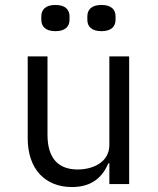

<svg xmlns="http://www.w3.org/2000/svg" viewBox="-20 -744 640 776"><path d="M422 0H502V-516H422V-158C422 -90 358 -59 294 -59C215 -59 172 -105 172 -199V-516H92V-185C92 -60 163 12 271 12C356 12 396 -33 418 -84H422ZM204 -618C245 -618 261 -638 261 -664V-678C261 -704 245 -724 204 -724C163 -724 147 -704 147 -678V-664C147 -638 163 -618 204 -618ZM390 -618C431 -618 447 -638 447 -664V-678C447 -704 431 -724 390 -724C349 -724 333 -704 333 -678V-664C333 -638 349 -618 390 -618Z"/></svg>

Font: IBM Plex Mono
Style: Regular
Weight: 400
Monospace: yes
Designer: Mike Abbink, Paul van der Laan, Pieter van Rosmalen
Foundry: Bold Monday
Version: Version 2.004